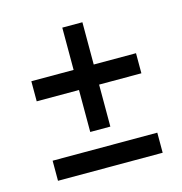

<svg xmlns="http://www.w3.org/2000/svg" viewBox="-77 -557 574 604"><g transform="rotate(-15 210.0 -255.0)"><path d="M380.9 -348.6V-283.2H243.2V-146.5H177.7V-283.2H40V-348.6H177.7V-486.3H243.2V-348.6ZM40 -89.8H380.9V-24.4H40Z"/></g></svg>

Font: Dinish Condensed
Style: Regular
Weight: 400
Width: 3
Designer: Bert Driehuis
Foundry: Playbeing
Version: Version 3.006; git-39231f3c-release